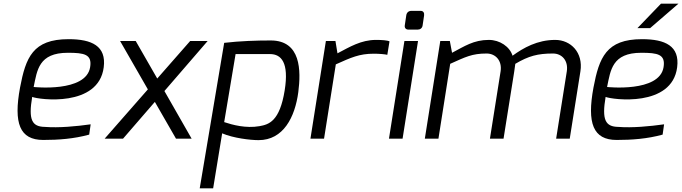

<svg xmlns="http://www.w3.org/2000/svg" viewBox="-20 -754 3709 1044"><path d="M163 -281C182 -372 190 -467 349 -467C438 -467 482 -459 470 -388C447 -250 163 -281 163 -281ZM89 -278C53 -84 87 7 215 7C298 7 381 1 465 -22L473 -78C395 -67 300 -58 224 -64C153 -65 134 -103 155 -227C192 -212 516 -169 544 -388C559 -504 479 -541 353 -541C158 -541 120 -441 89 -278Z M549 0H649L822 -200L937 0H1022L874 -259L1109 -531H1014L835 -327L718 -531H633L784 -268Z M1199 -90 1261 -460H1448C1510 -460 1552 -413 1528 -263C1501 -94 1442 -77 1391 -68C1317 -55 1244 -75 1199 -90ZM1066 270H1139L1188 -29C1248 -3 1341 8 1386 8C1521 8 1584 -117 1602 -253C1617 -370 1617 -534 1452 -534C1374 -534 1284 -531 1199 -521Z M1668 0H1742L1806 -404C1889 -441 1933 -462 2013 -462C2042 -462 2074 -459 2086 -456L2098 -529C2087 -535 2054 -537 2025 -537C1943 -537 1882 -499 1815 -464L1804 -531H1752Z M2181 -616C2179 -602 2187 -593 2201 -593H2251C2265 -593 2276 -601 2278 -616L2286 -670C2288 -684 2282 -695 2267 -695H2217C2201 -695 2191 -685 2189 -670ZM2095 0H2169L2253 -531H2179Z M2290 0H2364L2428 -407C2511 -444 2546 -463 2626 -463C2674 -463 2711 -425 2702 -366L2644 0H2718L2776 -364L2782 -407C2855 -450 2904 -463 2987 -463C3035 -463 3071 -425 3062 -366L3004 0H3078L3136 -366C3152 -468 3084 -537 2999 -537C2902 -537 2826 -494 2767 -451C2752 -500 2698 -537 2638 -537C2555 -537 2505 -502 2438 -467L2426 -531H2374Z M3446 -601H3515L3669 -734H3574ZM3281 -281C3300 -372 3308 -467 3467 -467C3556 -467 3600 -459 3588 -388C3565 -250 3281 -281 3281 -281ZM3207 -278C3171 -84 3205 7 3333 7C3416 7 3499 1 3583 -22L3591 -78C3513 -67 3418 -58 3342 -64C3271 -65 3252 -103 3273 -227C3310 -212 3634 -169 3662 -388C3677 -504 3597 -541 3471 -541C3276 -541 3238 -441 3207 -278Z"/></svg>

Font: Exo
Style: Regular Italic
Weight: 400
Designer: Natanael Gama
Version: Version 1.00